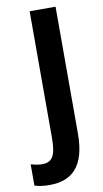

<svg xmlns="http://www.w3.org/2000/svg" viewBox="-164 -760 546 1014"><g transform="rotate(-10 109.5 -253.0)"><path d="M17 208C136 208 211 144 211 -34V-714H72V-33C72 66 48 93 -3 93C-26 93 -45 88 -63 83V197C-42 204 -15 208 17 208Z"/></g></svg>

Font: Noto Sans Display SemiCondensed
Style: Bold
Weight: 700
Width: 4
Designer: Monotype Design Team
Foundry: Monotype Imaging Inc.
Version: Version 1.900